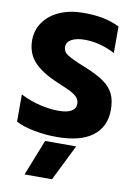

<svg xmlns="http://www.w3.org/2000/svg" viewBox="-103 -779 776 1103"><g transform="rotate(10 284.5 -227.5)"><path d="M25 -32V-191Q79 -163 137.5 -149Q196 -135 249 -135Q298 -135 323 -150Q348 -165 348 -193Q348 -214 334.5 -229.5Q321 -245 295 -258Q269 -271 214 -294Q117 -335 73 -385Q29 -435 29 -508Q29 -568 62.5 -615Q96 -662 156 -688Q216 -714 294 -714Q358 -714 408 -704Q458 -694 504 -672V-517Q416 -563 327 -563Q279 -563 250.5 -547.5Q222 -532 222 -503Q222 -474 251 -456Q280 -438 358 -407Q429 -378 468.5 -350Q508 -322 526 -285Q544 -248 544 -191Q544 -94 473.5 -39.5Q403 15 263 15Q197 15 132 2.5Q67 -10 25 -32ZM203 49H384L280 259H120Z"/></g></svg>

Font: Prompt
Style: Bold
Weight: 700
Designer: Katatrad Team
Foundry: CadsonDemak
Version: Version 1.000